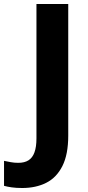

<svg xmlns="http://www.w3.org/2000/svg" viewBox="-99 -734 445 967"><path d="M12.8 212.9Q-17.2 212.9 -39.6 209.7Q-62 206.6 -78.7 201.9V76.1Q-62.7 79.4 -45 82.7Q-27.3 86.1 -7.3 86.1Q24.4 86.1 44.5 73.4Q64.7 60.7 74.6 33.3Q84.6 6 84.6 -37V-714H244.7V-50.8Q244.7 43.8 215.3 102.2Q185.9 160.5 133.8 186.7Q81.7 212.9 12.8 212.9Z"/></svg>

Font: Noto Sans Oriya
Style: Regular
Weight: 400
Designer: Amélie Bonet and Sol Matas
Foundry: Google LLC
Version: Version 2.006